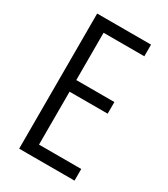

<svg xmlns="http://www.w3.org/2000/svg" viewBox="-180 -803 774 886"><g transform="rotate(30 207.5 -360.0)"><path d="M70 0V-720H140V0ZM112 0V-62H365V0ZM112 -344V-406H343V-344ZM112 -658V-720H357V-658Z"/></g></svg>

Font: Instrument Sans Condensed
Style: Regular
Weight: 400
Width: 3
Designer: Rodrigo Fuenzalida
Foundry: fragTYPE
Version: Version 1.000;gftools[0.9.28]